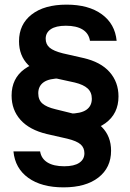

<svg xmlns="http://www.w3.org/2000/svg" viewBox="-20 -750 559 828"><path d="M277 -178 278 -260Q329 -260 352.5 -276.5Q376 -293 376 -324Q376 -352 358 -368.5Q340 -385 303 -394L221 -412Q141 -430 101.5 -470Q62 -510 62 -572Q62 -645 116.5 -687.5Q171 -730 267 -730Q362 -730 419 -688.5Q476 -647 483 -574H368Q363 -606 336.5 -622.5Q310 -639 264 -639Q221 -639 199 -624Q177 -609 177 -583Q177 -559 194 -544.5Q211 -530 251 -520L339 -500Q414 -483 452.5 -439.5Q491 -396 491 -334Q491 -260 435 -219Q379 -178 277 -178ZM254 58Q159 58 102 17Q45 -24 38 -97H153Q158 -66 184.5 -49.5Q211 -33 257 -33Q300 -33 322 -48Q344 -63 344 -89Q344 -113 327.5 -127.5Q311 -142 270 -152L182 -172Q107 -190 68.5 -233Q30 -276 30 -338Q30 -412 86 -452.5Q142 -493 243 -493V-412Q192 -412 168.5 -395.5Q145 -379 145 -348Q145 -319 163 -303.5Q181 -288 219 -279L300 -259Q380 -242 419.5 -202Q459 -162 459 -100Q459 -27 404.5 15.5Q350 58 254 58Z"/></svg>

Font: Instrument Sans SemiBold
Style: Regular
Weight: 600
Designer: Rodrigo Fuenzalida
Foundry: fragTYPE
Version: Version 1.000;gftools[0.9.28]